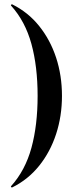

<svg xmlns="http://www.w3.org/2000/svg" viewBox="-20 -745 349 883"><path d="M265 -304Q265 -211 238 -128.5Q211 -46 160 17.5Q109 81 36 117Q34 118 31.5 115.5Q29 113 31 111Q96 39 124.5 -65Q153 -169 153 -304Q153 -439 124.5 -543Q96 -647 31 -719Q29 -721 31.5 -723.5Q34 -726 36 -725Q109 -689 160 -625.5Q211 -562 238 -480Q265 -398 265 -304Z"/></svg>

Font: Cormorant Garamond Light
Style: Bold
Weight: 700
Version: Version 4.001